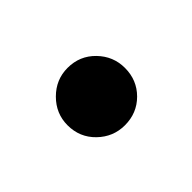

<svg xmlns="http://www.w3.org/2000/svg" viewBox="-41 -415 279 279"><g transform="rotate(45 98.5 -275.0)"><path d="M40 -275Q40 -300 57.5 -317Q75 -334 99 -334Q124 -334 141 -317Q158 -300 158 -275Q158 -251 141 -233.5Q124 -216 99 -216Q75 -216 57.5 -233.5Q40 -251 40 -275Z"/></g></svg>

Font: Radio Canada Condensed
Style: Regular
Weight: 400
Width: 3
Designer: Charles Daoud, Etienne Aubert Bonn, Alexandre Saumier Demers, Jacques Le Bailly
Foundry: Radio-Canada
Version: Version 2.104; ttfautohint (v1.8.4.7-5d5b);gftools[0.9.28.de